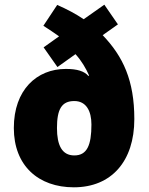

<svg xmlns="http://www.w3.org/2000/svg" viewBox="-20 -789 635 819"><path d="M224 -768 165 -679C188 -664 213 -648 232 -634L166 -587L225 -503L302 -558C329 -528 346 -498 360 -467L357 -465C340 -485 310 -495 261 -495C137 -495 39 -406 39 -243C39 -82 144 10 295 10C455 10 553 -101 553 -281C553 -446 505 -548 418 -639L483 -685L425 -769L337 -707C303 -730 267 -749 224 -768ZM297 -358C348 -358 370 -315 370 -258C370 -169 351 -126 297 -126C244 -126 223 -170 223 -243C223 -323 243 -358 297 -358Z"/></svg>

Font: Noto Sans Gujarati UI SemiCondensed Black
Style: Regular
Weight: 900
Width: 4
Designer: Jelle Bosma - Monotype Design Team, Universal Thirst
Foundry: Monotype Imaging Inc.
Version: Version 2.106